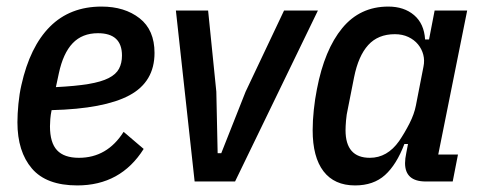

<svg xmlns="http://www.w3.org/2000/svg" viewBox="-20 -552 1469 584"><path d="M215 12Q121 12 77 -39.5Q33 -91 33 -180Q33 -205 36 -236Q39 -267 45 -293Q71 -410 132 -471Q193 -532 289 -532Q359 -532 404.5 -496.5Q450 -461 450 -391Q450 -303 373.5 -262Q297 -221 137 -217Q134 -203 133 -190Q132 -177 132 -168Q132 -118 153.5 -95Q175 -72 220 -72Q306 -72 356 -151L417 -99Q347 12 215 12ZM278 -451Q230 -451 201 -420.5Q172 -390 159 -329L150 -287Q210 -290 249 -296.5Q288 -303 310.5 -314.5Q333 -326 342 -343Q351 -360 351 -383Q351 -451 278 -451Z M572 0 515 -520H613L638 -273L642 -86H653L727 -273L844 -520H947L695 0Z M1275 0Q1212 0 1212 -56Q1212 -69 1216 -88L1221 -114H1210Q1186 -51 1151 -19.5Q1116 12 1060 12Q997 12 964 -31Q931 -74 931 -156Q931 -185 934.5 -218Q938 -251 944 -281Q967 -401 1021 -466.5Q1075 -532 1161 -532Q1209 -532 1239.5 -506Q1270 -480 1273 -432H1285L1302 -520H1401L1313 -82H1373L1357 0ZM1105 -72Q1158 -72 1194 -123Q1211 -148 1225.5 -176.5Q1240 -205 1245 -231L1268 -349Q1272 -368 1267.5 -385.5Q1263 -403 1251.5 -417Q1240 -431 1222 -439.5Q1204 -448 1181 -448Q1130 -448 1100 -415Q1070 -382 1057 -317L1038 -221Q1034 -204 1032.5 -185.5Q1031 -167 1031 -156Q1031 -72 1105 -72Z"/></svg>

Font: IBM Plex Sans Condensed Medium
Style: Italic
Weight: 500
Width: 3
Italic angle: -11°
Designer: Mike Abbink, Paul van der Laan, Pieter van Rosmalen
Foundry: Bold Monday
Version: Version 1.3